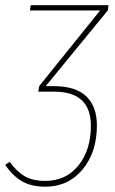

<svg xmlns="http://www.w3.org/2000/svg" viewBox="-33 -701 438 731"><path d="M379.9 -681.2 377.9 -662.1 141.1 -373H171.9Q254.4 -373 295.2 -334.5Q335.9 -295.9 335.9 -223.1Q335.9 -121.6 281.5 -55.9Q227.1 9.8 139.2 9.8Q85.9 9.8 50.5 -11Q15.1 -31.7 -13.2 -73.2L3.9 -85Q30.8 -47.4 61.5 -29.8Q92.3 -12.2 139.2 -12.2Q218.3 -12.2 265.6 -71Q313 -129.9 313 -222.2Q313 -352.1 172.9 -352.1H112.8L116.2 -373L348.1 -661.1H81.1L84 -681.2Z"/></svg>

Font: Fira Sans Compressed Thin
Style: Italic
Weight: 100
Width: 3
Italic angle: -8°
Designer: Carrois Corporate & Edenspiekermann AG
Foundry: Carrois Corporate GbR & Edenspiekermann AG
Version: Version 4.203;PS 004.203;hotconv 1.0.88;makeotf.lib2.5.64775